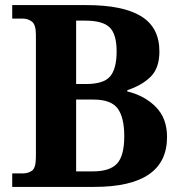

<svg xmlns="http://www.w3.org/2000/svg" viewBox="-20 -734 712 754"><path d="M28 0V-53H69Q91 -53 106 -64Q121 -75 121 -118V-597Q121 -637 105.5 -649Q90 -661 69 -661H28V-714H320Q463 -714 534.5 -670Q606 -626 606 -532Q606 -466 571 -432Q536 -398 480 -380V-375Q549 -358 592.5 -313.5Q636 -269 636 -196Q636 0 350 0ZM345 -61Q412 -61 440 -92Q468 -123 468 -199Q468 -273 442 -308Q416 -343 347 -343H279V-61ZM317 -404Q387 -404 412.5 -434Q438 -464 438 -532Q438 -600 410.5 -626.5Q383 -653 315 -653H279V-404Z"/></svg>

Font: Noto Serif Khojki
Style: Bold
Weight: 700
Version: Version 2.003